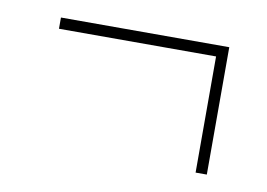

<svg xmlns="http://www.w3.org/2000/svg" viewBox="-40 -459 469 337"><g transform="rotate(10 194.5 -290.5)"><path d="M45 -384V-404H345V-177H325V-384Z"/></g></svg>

Font: Georama Condensed Thin
Style: Regular
Weight: 100
Width: 3
Designer: Jean-Baptiste Levee
Foundry: Production Type
Version: Version 1.000